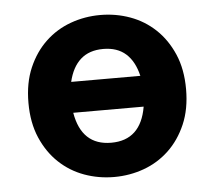

<svg xmlns="http://www.w3.org/2000/svg" viewBox="-43 -555 686 614"><g transform="rotate(-5 300.0 -248.0)"><path d="M300 12Q250 12 204.5 -4.5Q159 -21 124 -54Q89 -87 68 -135.5Q47 -184 47 -248Q47 -312 68 -360.5Q89 -409 124 -442Q159 -475 204.5 -491.5Q250 -508 300 -508Q350 -508 395.5 -491.5Q441 -475 476 -442Q511 -409 532 -360.5Q553 -312 553 -248Q553 -184 532 -135.5Q511 -87 476 -54Q441 -21 395.5 -4.5Q350 12 300 12ZM300 -399Q255 -399 227.5 -374.5Q200 -350 189 -303H411Q400 -350 372.5 -374.5Q345 -399 300 -399ZM300 -98Q395 -98 413 -204H187Q205 -98 300 -98Z"/></g></svg>

Font: Source Code Pro
Style: Bold
Weight: 700
Monospace: yes
Designer: Paul D. Hunt, Teo Tuominen
Foundry: Adobe Systems Incorporated
Version: Version 2.030;PS 1.000;hotconv 16.6.51;makeotf.lib2.5.65220